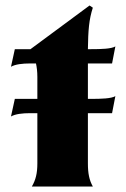

<svg xmlns="http://www.w3.org/2000/svg" viewBox="-20 -679 460 699"><path d="M96 0H318C305 -23 300 -48 300 -84V-267H388L400 -329C385 -320 348 -319 312 -319H300V-448H388L400 -510C385 -501 348 -500 312 -500H300C301 -569 304 -608 318 -651L306 -659L91 -500H34L20 -436C36 -445 61 -448 90 -448H111C114 -434 116 -418 116 -399V-319H34L20 -255C36 -264 61 -267 90 -267H116V-84C116 -48 110 -24 96 0Z"/></svg>

Font: Sinistre Bold
Style: Regular
Weight: 900
Designer: Jules Durand
Foundry: Collletttivo
Version: Version 69.420;Glyphs 3.2 (3217)